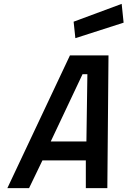

<svg xmlns="http://www.w3.org/2000/svg" viewBox="-20 -971 658 991"><path d="M369 -774 360 -859 608 -951 618 -854ZM423 0V-143H199L130 0H18L341 -685H540L534 0ZM406 -588 242 -241H426L431 -588Z"/></svg>

Font: Titillium Web
Style: SemiBold Italic
Weight: 600
Italic angle: -13°
Version: Version 1.001;PS 57.000;hotconv 1.0.70;makeotf.lib2.5.55311